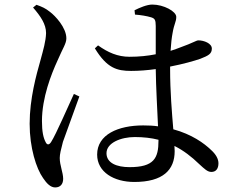

<svg xmlns="http://www.w3.org/2000/svg" viewBox="-20 -780 1040 842"><path d="M222 42C245 42 257 27 257 4C257 -23 242 -55 242 -87C242 -103 247 -124 256 -158C269 -194 309 -304 328 -357L304 -368C280 -317 226 -191 204 -157C195 -143 186 -144 180 -157C170 -176 164 -203 164 -249C164 -352 205 -455 232 -514C256 -570 271 -589 271 -612C271 -659 222 -711 199 -728C179 -744 165 -750 140 -759L125 -747C158 -709 182 -674 182 -635C181 -599 170 -562 157 -514C140 -454 110 -348 110 -237C110 -132 139 -41 169 1C185 25 202 42 222 42ZM555 -469C590 -469 627 -472 663 -477C664 -396 670 -296 673 -226C653 -229 631 -230 608 -230C498 -230 406 -190 406 -102C406 -25 480 18 569 18C695 18 746 -35 746 -117L745 -140C785 -120 820 -93 854 -60C877 -39 890 -26 907 -26C927 -26 938 -40 938 -64C938 -83 927 -103 906 -122C875 -152 821 -191 740 -213C734 -285 726 -378 726 -478V-488C783 -499 832 -513 858 -522C894 -536 909 -544 909 -567C909 -590 874 -603 850 -603C841 -603 824 -591 773 -573C761 -568 746 -563 728 -557C730 -588 733 -616 737 -636C744 -677 753 -684 753 -706C753 -730 698 -760 648 -760C624 -760 592 -746 570 -735L572 -716C598 -714 623 -710 643 -704C658 -699 663 -694 663 -666V-542C628 -535 590 -531 548 -531C496 -531 453 -550 410 -581L396 -568C449 -481 493 -469 555 -469ZM675 -167V-163C675 -86 655 -47 548 -47C492 -47 447 -65 447 -108C447 -154 511 -179 571 -179C609 -179 644 -175 675 -167Z"/></svg>

Font: Source Han Serif CN Medium
Style: Regular
Weight: 500
Designer: Ryoko NISHIZUKA 西塚涼子 (kana & ideographs); Frank Grießhammer (Latin, Greek & Cyrillic); Wenlong ZHANG 张文龙 (bopomofo); San
Foundry: Adobe
Version: Version 2.002;hotconv 1.1.0;makeotfexe 2.6.0